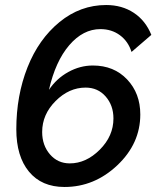

<svg xmlns="http://www.w3.org/2000/svg" viewBox="-20 -735 631 765"><path d="M539 -279Q539 -363 486.5 -418.5Q434 -474 350 -474Q299 -474 252 -448Q205 -422 175 -377Q201 -491 256 -555Q311 -619 380 -619Q425 -619 458 -594.5Q491 -570 504 -528L583 -596Q560 -653 513 -684Q466 -715 403 -715Q300 -715 217 -647Q134 -579 89.5 -466.5Q45 -354 45 -220Q45 -112 95.5 -51Q146 10 237 10Q356 10 447.5 -76.5Q539 -163 539 -279ZM148 -209Q148 -279 201.5 -332.5Q255 -386 321 -386Q370 -386 401 -350.5Q432 -315 432 -263Q432 -193 377.5 -138.5Q323 -84 258 -84Q210 -84 179 -120Q148 -156 148 -209Z"/></svg>

Font: Raleway-v4020 SemiBold
Style: Italic
Weight: 600
Italic angle: -12°
Designer: Matt McInerney, Pablo Impallari, Rodrigo Fuenzalida
Foundry: Matt McInerney, Pablo Impallari, Rodrigo Fuenzalida
Version: Version 4.020;PS 004.020;hotconv 1.0.88;makeotf.lib2.5.64775